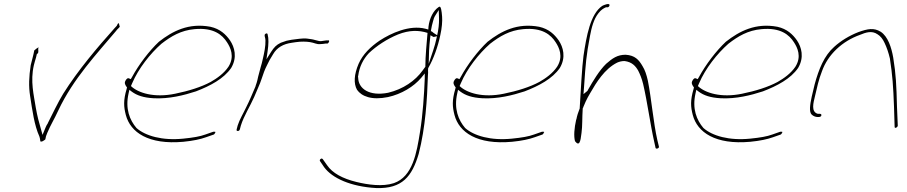

<svg xmlns="http://www.w3.org/2000/svg" viewBox="-20 -691 4607 975"><path d="M136 -360C127 -302 125 -252 133 -203C144 -132 154 -55 180 2C188 26 179 32 197 26C206 21 210 17 210 17L211 13C212 6 214 -3 220 -16C237 -57 256 -86 276 -130C352 -292 473 -419 572 -537V-538L585 -551C589 -555 589 -558 586 -562C585 -577 580 -577 573 -560L561 -547C476 -452 377 -336 301 -215C274 -171 246 -111 223 -66V-65C219 -59 214 -51 212 -45L196 -6L174 -86C170 -104 165 -123 162 -143C152 -208 133 -278 152 -360C155 -373 159 -385 163 -399L167 -416C176 -422 175 -425 174 -443L176 -451C171 -449 162 -442 154 -435C150 -412 142 -385 136 -360Z M618 -282C609 -270 617 -257 625 -247L623 -239C606 -181 608 -149 619 -107C642 -19 734 45 911 29C962 24 998 16 1026 6L1066 -8C1068 -9 1071 -12 1073 -18C1075 -20 1076 -21 1071 -22H1063L1023 -8C996 2 961 8 911 13C804 24 718 -1 673 -41C639 -81 615 -138 633 -217L637 -235L650 -225C675 -207 707 -195 761 -192C838 -188 914 -207 975 -227C1048 -255 1116 -291 1154 -346C1186 -400 1171 -452 1148 -486C1127 -516 1098 -544 1049 -555C938 -576 856 -533 787 -479C739 -434 685 -364 650 -299L644 -289L635 -293C629 -296 624 -292 618 -283ZM645 -254 651 -268C683 -343 743 -419 800 -469C849 -507 899 -537 968 -543C1065 -552 1109 -514 1133 -476C1150 -450 1173 -404 1140 -352C1118 -319 1082 -293 1050 -275C1002 -249 938 -229 869 -215C763 -193 681 -219 645 -254ZM651 -268Z M1182 -35C1180 -28 1183 -26 1186 -26C1193 -26 1195 -27 1198 -34L1203 -53C1219 -104 1250 -151 1271 -199C1284 -232 1300 -263 1309 -292C1316 -314 1325 -339 1335 -358L1349 -386L1367 -416C1386 -449 1418 -468 1463 -474L1483 -477C1510 -481 1537 -480 1555 -477C1575 -474 1589 -465 1605 -467H1606C1614 -467 1629 -469 1634 -470H1643C1650 -472 1657 -489 1645 -486H1638C1629 -484 1618 -484 1610 -482H1608C1602 -482 1599 -483 1595 -484L1579 -488C1572 -490 1568 -491 1561 -492L1540 -495C1517 -498 1487 -492 1460 -489L1435 -484L1406 -474C1383 -463 1372 -451 1357 -428L1333 -390L1339 -431C1344 -466 1345 -495 1339 -517C1337 -527 1322 -518 1324 -511V-510C1324 -503 1328 -498 1328 -485C1329 -457 1322 -423 1314 -389C1311 -375 1308 -364 1304 -351C1300 -332 1294 -317 1291 -302L1287 -284C1285 -275 1282 -266 1279 -258L1277 -251C1262 -217 1248 -181 1231 -148C1216 -116 1196 -83 1187 -54ZM1269 -189Z M1604 122C1604 124 1604 126 1605 127L1626 158C1667 214 1762 257 1891 264C2023 268 2072 205 2106 91C2141 -45 2149 -188 2153 -307L2154 -323C2154 -327 2153 -335 2154 -343L2155 -346L2156 -348C2181 -391 2204 -454 2216 -513C2224 -548 2227 -584 2225 -607C2223 -635 2219 -659 2212 -657C2211 -657 2208 -656 2206 -654C2181 -637 2161 -599 2156 -556L2155 -541L2141 -545C2059 -566 1965 -522 1908 -485C1861 -453 1822 -415 1801 -367C1778 -313 1775 -267 1793 -235C1816 -202 1867 -181 1950 -198C2019 -213 2081 -251 2119 -296L2137 -318V-293C2134 -214 2127 -107 2113 -22C2096 85 2076 206 1980 239C1923 258 1847 247 1790 233C1720 216 1668 188 1641 148L1619 117C1618 116 1615 114 1614 114C1610 114 1605 118 1604 122ZM1798 -305 1799 -306C1805 -353 1825 -391 1853 -421C1892 -458 1945 -493 2001 -516C2059 -539 2107 -538 2151 -524C2147 -475 2140 -406 2140 -355V-352L2126 -333C2089 -281 2027 -238 1951 -220C1855 -201 1801 -241 1799 -294C1799 -298 1798 -301 1798 -305ZM2179 -583C2181 -593 2185 -604 2191 -613L2208 -640L2209 -612C2210 -589 2210 -565 2204 -531L2200 -512L2186 -521C2176 -527 2177 -530 2168 -533L2169 -539C2171 -554 2175 -568 2179 -583ZM2166 -512 2180 -504C2181 -503 2184 -503 2186 -504L2199 -507L2196 -494C2192 -476 2187 -456 2180 -436L2157 -367L2159 -435C2160 -456 2162 -477 2164 -494Z M2287 -282C2278 -270 2286 -257 2294 -247L2292 -239C2275 -181 2277 -149 2288 -107C2311 -19 2403 45 2580 29C2631 24 2667 16 2695 6L2735 -8C2737 -9 2740 -12 2742 -18C2744 -20 2745 -21 2740 -22H2732L2692 -8C2665 2 2630 8 2580 13C2473 24 2387 -1 2342 -41C2308 -81 2284 -138 2302 -217L2306 -235L2319 -225C2344 -207 2376 -195 2430 -192C2507 -188 2583 -207 2644 -227C2717 -255 2785 -291 2823 -346C2855 -400 2840 -452 2817 -486C2796 -516 2767 -544 2718 -555C2607 -576 2525 -533 2456 -479C2408 -434 2354 -364 2319 -299L2313 -289L2304 -293C2298 -296 2293 -292 2287 -283ZM2314 -254 2320 -268C2352 -343 2412 -419 2469 -469C2518 -507 2568 -537 2637 -543C2734 -552 2778 -514 2802 -476C2819 -450 2842 -404 2809 -352C2787 -319 2751 -293 2719 -275C2671 -249 2607 -229 2538 -215C2432 -193 2350 -219 2314 -254ZM2320 -268Z M2943 -407C2936 -358 2928 -213 2924 -145V-141C2916 -121 2910 -102 2907 -85L2906 -84C2896 -40 2893 1 2900 26C2921 53 2928 31 2933 -16C2938 -51 2936 -94 2939 -137V-140C2940 -142 2941 -143 2942 -146V-147L2954 -175C2960 -189 2969 -204 2977 -218C3008 -272 3050 -341 3114 -373C3125 -378 3138 -381 3150 -381H3152C3190 -376 3208 -355 3221 -332C3230 -314 3239 -293 3246 -264C3267 -175 3283 -55 3302 28L3309 60C3311 68 3329 62 3326 53L3318 20C3298 -68 3288 -190 3270 -281C3263 -312 3255 -336 3243 -355C3224 -388 3204 -410 3157 -413C3115 -413 3090 -395 3058 -367C3024 -334 2992 -281 2966 -235L2964 -231C2964 -230 2961 -228 2960 -227L2943 -213L2946 -252C2954 -368 2957 -408 2976 -508C2984 -551 2995 -594 3019 -624C3033 -642 3044 -648 3057 -654H3067C3072 -656 3076 -661 3075 -666C3074 -677 3045 -665 3038 -661C2978 -620 2958 -508 2943 -407Z M3497 -282C3488 -270 3496 -257 3504 -247L3502 -239C3485 -181 3487 -149 3498 -107C3521 -19 3613 45 3790 29C3841 24 3877 16 3905 6L3945 -8C3947 -9 3950 -12 3952 -18C3954 -20 3955 -21 3950 -22H3942L3902 -8C3875 2 3840 8 3790 13C3683 24 3597 -1 3552 -41C3518 -81 3494 -138 3512 -217L3516 -235L3529 -225C3554 -207 3586 -195 3640 -192C3717 -188 3793 -207 3854 -227C3927 -255 3995 -291 4033 -346C4065 -400 4050 -452 4027 -486C4006 -516 3977 -544 3928 -555C3817 -576 3735 -533 3666 -479C3618 -434 3564 -364 3529 -299L3523 -289L3514 -293C3508 -296 3503 -292 3497 -283ZM3524 -254 3530 -268C3562 -343 3622 -419 3679 -469C3728 -507 3778 -537 3847 -543C3944 -552 3988 -514 4012 -476C4029 -450 4052 -404 4019 -352C3997 -319 3961 -293 3929 -275C3881 -249 3817 -229 3748 -215C3642 -193 3560 -219 3524 -254ZM3530 -268Z M4102 -200C4093 -159 4088 -122 4102 -109C4110 -101 4123 -97 4129 -97H4139C4145 -97 4150 -100 4151 -105C4152 -110 4149 -113 4143 -113H4133C4097 -123 4111 -170 4118 -200C4129 -247 4137 -286 4154 -329C4184 -414 4257 -482 4347 -514C4376 -526 4407 -537 4436 -517C4451 -508 4463 -493 4472 -473C4483 -450 4492 -424 4499 -394C4512 -308 4516 -256 4520 -146L4523 -48C4522 -35 4539 -45 4539 -53L4535 -149C4532 -261 4530 -311 4516 -398C4507 -450 4489 -506 4452 -530C4417 -551 4387 -545 4339 -528C4293 -510 4250 -484 4216 -453C4165 -408 4138 -340 4117 -263Z"/></svg>

Font: Stray Cat
Style: ExLtExtObl
Weight: 200
Version: Version 1.0